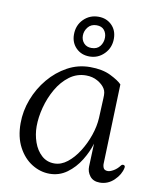

<svg xmlns="http://www.w3.org/2000/svg" viewBox="-82 -783 707 858"><g transform="rotate(10 271.0 -353.5)"><path d="M201 11Q159 11 121 -12.5Q83 -36 59 -81Q35 -126 35 -189Q35 -245 55.5 -298.5Q76 -352 112 -395Q148 -438 195.5 -464Q243 -490 298 -490Q354 -490 391.5 -471.5Q429 -453 444 -437L432 -79Q431 -67 435.5 -56.5Q440 -46 456 -46Q466 -46 481.5 -55Q497 -64 509 -80Q514 -87 521.5 -85Q529 -83 527 -73Q521 -42 493.5 -15.5Q466 11 429 11Q399 11 384 -8.5Q369 -28 370 -52L374 -156Q363 -118 339 -79Q315 -40 280 -14.5Q245 11 201 11ZM108 -188Q108 -151 120 -116.5Q132 -82 156 -60Q180 -38 214 -38Q245 -38 273 -60Q301 -82 323.5 -117.5Q346 -153 360 -194Q374 -235 376 -273L380 -362Q381 -378 379.5 -388Q378 -398 373 -406Q362 -424 339 -437Q316 -450 287 -450Q245 -450 211.5 -425Q178 -400 155 -360Q132 -320 120 -274.5Q108 -229 108 -188ZM286 -536Q249 -536 225 -560Q201 -584 201 -621Q201 -663 228.5 -690.5Q256 -718 296 -718Q332 -718 356 -694.5Q380 -671 380 -633Q380 -592 352.5 -564Q325 -536 286 -536ZM241 -623Q241 -603 253.5 -589Q266 -575 288 -575Q314 -575 327 -592Q340 -609 340 -631Q340 -651 328.5 -665Q317 -679 294 -679Q269 -679 255 -661.5Q241 -644 241 -623Z"/></g></svg>

Font: Diphylleia
Style: Regular
Weight: 400
Designer: Minha Hyung
Foundry: JAMO
Version: Version 1.000; ttfautohint (v1.8.4.7-5d5b);gftools[0.9.28]